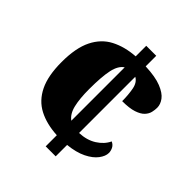

<svg xmlns="http://www.w3.org/2000/svg" viewBox="-197 -839 964 964"><g transform="rotate(45 284.5 -357.0)"><path d="M285 -79Q209 -83 154.5 -111.5Q100 -140 71 -199.5Q42 -259 42 -356Q42 -456 72 -516.5Q102 -577 157 -605.5Q212 -634 285 -639V-714H356V-639Q428 -636 469 -619.5Q510 -603 527 -580Q544 -557 544 -533Q544 -518 540 -500.5Q536 -483 521.5 -467.5Q507 -452 477 -442Q447 -432 396 -432Q396 -476 389 -513.5Q382 -551 356 -565V-166Q409 -168 447 -192Q485 -216 502 -252Q519 -244 526 -229.5Q533 -215 533 -201Q533 -178 513.5 -152Q494 -126 454.5 -106.5Q415 -87 356 -81V0H285ZM285 -561Q257 -543 246.5 -494.5Q236 -446 236 -357Q236 -290 246.5 -246Q257 -202 285 -182Z"/></g></svg>

Font: Noto Serif Telugu Black
Style: Regular
Weight: 900
Designer: Jelle Bosma - Monotype Design Team
Foundry: Monotype Imaging Inc.
Version: Version 2.005; ttfautohint (v1.8.4.7-5d5b)